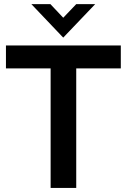

<svg xmlns="http://www.w3.org/2000/svg" viewBox="-20 -932 630 952"><path d="M358 0H231V-593H9.5V-706.5H579V-593H358ZM293.5 -745.5 135.5 -911.5H230L293.5 -844L358 -911.5H452Z"/></svg>

Font: Acari Sans
Style: Bold
Weight: 700
Designer: Alfredo Marco Pradil and Stefan Peev (font) & Cristiano Sobral (main changes)
Foundry: Alfredo Marco Pradil and Stefan Peev (font) & Cristiano Sobral (main changes)
Version: Version 1.063; ttfautohint (v1.8.3)